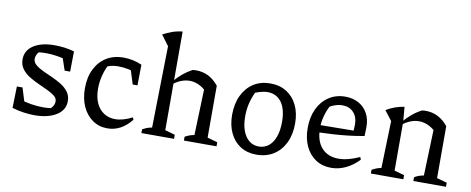

<svg xmlns="http://www.w3.org/2000/svg" viewBox="-65 -1042 3298 1344"><g transform="rotate(10 1584.0 -370.5)"><path d="M221 7Q186 7 145 1.5Q104 -4 61 -17L97 -86Q143 -72 186.5 -65Q230 -58 273 -58Q289 -58 304.5 -59.5Q320 -61 336 -63L302 -45Q322 -55 336 -73.5Q350 -92 350 -114Q350 -136 330 -152Q310 -168 278 -183Q246 -198 210.5 -214Q175 -230 143 -250Q111 -270 91 -298Q71 -326 71 -364Q71 -428 127 -464Q183 -500 274 -500Q307 -500 342.5 -496Q378 -492 416 -481L391 -409Q347 -422 305 -428.5Q263 -435 227 -435Q212 -435 197 -434Q182 -433 164 -431L192 -444Q172 -434 163 -416.5Q154 -399 154 -382Q154 -359 174.5 -341Q195 -323 227 -308Q259 -293 294.5 -277.5Q330 -262 362 -242Q394 -222 414 -195Q434 -168 434 -130Q434 -66 375 -29.5Q316 7 221 7ZM61 -17 65 -170H105L152 -18ZM375 -337 326 -482 416 -481 414 -337Z M738 9Q679 9 633 -23Q587 -55 561.5 -111Q536 -167 536 -241Q536 -321 565.5 -379Q595 -437 646.5 -468Q698 -499 766 -499Q799 -499 832.5 -492Q866 -485 897 -471L883 -402Q816 -432 736 -432Q710 -432 684 -425Q658 -418 634 -404L674 -437Q651 -395 639 -348Q627 -301 627 -255Q627 -194 646.5 -151.5Q666 -109 701 -86.5Q736 -64 781 -64Q809 -64 839.5 -72.5Q870 -81 902 -98L909 -82Q837 9 738 9ZM861 -324 815 -471H897L895 -324Z M980 0V-27Q993 -34 1008.5 -40.5Q1024 -47 1047 -51L1058 -631L1003 -705Q1034 -722 1068 -734Q1102 -746 1141 -750V-49L1212 -29V0ZM1282 0V-27Q1295 -35 1311 -41Q1327 -47 1348 -51L1359 -376L1442 -418V-49L1514 -29V0ZM1134 -375 1132 -395Q1160 -428 1191 -453.5Q1222 -479 1256 -497Q1263 -498 1269.5 -498.5Q1276 -499 1282 -499Q1329 -499 1369 -479Q1409 -459 1442 -418L1359 -376Q1308 -419 1250 -419Q1192 -419 1134 -375Z M1798 9Q1732 9 1684 -21.5Q1636 -52 1609.5 -107.5Q1583 -163 1583 -237Q1583 -316 1611.5 -375Q1640 -434 1690.5 -466.5Q1741 -499 1810 -499Q1876 -499 1925 -468.5Q1974 -438 2001 -382.5Q2028 -327 2028 -253Q2028 -173 1999.5 -114.5Q1971 -56 1919.5 -23.5Q1868 9 1798 9ZM1804 -50Q1844 -50 1873.5 -73Q1903 -96 1919.5 -140.5Q1936 -185 1936 -247Q1936 -308 1920 -350Q1904 -392 1873.5 -414Q1843 -436 1802 -436Q1775 -436 1743.5 -426.5Q1712 -417 1672 -397L1723 -434Q1700 -389 1687.5 -342.5Q1675 -296 1675 -242Q1675 -181 1691.5 -138Q1708 -95 1737 -72.5Q1766 -50 1804 -50Z M2329 9Q2266 9 2219 -22Q2172 -53 2146 -108.5Q2120 -164 2120 -238Q2120 -315 2147.5 -373.5Q2175 -432 2225.5 -465.5Q2276 -499 2343 -499Q2397 -499 2438 -476Q2479 -453 2501.5 -412Q2524 -371 2524 -316L2522 -251Q2462 -240 2408.5 -234Q2355 -228 2298 -224.5Q2241 -221 2173 -219V-272L2440 -275L2442 -318Q2442 -372 2412 -404Q2382 -436 2333 -436Q2312 -436 2289 -429.5Q2266 -423 2245 -411Q2226 -374 2215.5 -333.5Q2205 -293 2205 -253Q2205 -161 2249 -112Q2293 -63 2369 -63Q2435 -63 2518 -101L2525 -83Q2482 -38 2432 -14.5Q2382 9 2329 9Z M2611 0V-27Q2624 -34 2639.5 -40.5Q2655 -47 2677 -51L2687 -386L2634 -455Q2694 -491 2762 -501L2771 -396V-49L2842 -29V0ZM2913 0V-27Q2926 -35 2941.5 -41Q2957 -47 2979 -51L2990 -376L3073 -418V-49L3145 -29V0ZM2764 -375 2762 -395Q2790 -428 2821 -453.5Q2852 -479 2887 -497Q2894 -498 2900.5 -498.5Q2907 -499 2912 -499Q2960 -499 3000 -479Q3040 -459 3073 -418L2990 -376Q2938 -419 2880 -419Q2823 -419 2764 -375Z"/></g></svg>

Font: Piazzolla Thin Medium
Style: Regular
Weight: 500
Version: Version 2.005